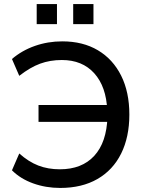

<svg xmlns="http://www.w3.org/2000/svg" viewBox="-20 -918 716 947"><path d="M277 9Q206 9 143.5 -13.5Q81 -36 39 -78L75 -161Q121 -120 169 -101.5Q217 -83 275 -83Q384 -83 445 -149.5Q506 -216 510 -341L542 -317H170V-400H541L509 -374Q504 -491 445 -556.5Q386 -622 285 -622Q227 -622 178 -604Q129 -586 75 -544L39 -627Q88 -669 152 -691.5Q216 -714 287 -714Q389 -714 463 -670Q537 -626 577.5 -545Q618 -464 618 -353Q618 -242 577.5 -160.5Q537 -79 460.5 -35Q384 9 277 9ZM341 -799V-898H441V-799ZM161 -799V-898H261V-799Z"/></svg>

Font: Nunito Sans 12pt SemiBold
Style: Regular
Weight: 600
Designer: Vernon Adams
Foundry: Vernon Adams
Version: Version 3.101;gftools[0.9.27]